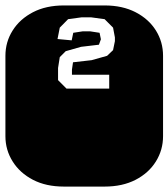

<svg xmlns="http://www.w3.org/2000/svg" viewBox="-22 -689 622 709"><path d="M213.9 0Q147.9 0 99.6 -25.1Q51.3 -50.3 24.7 -92.8Q-2 -135.3 -2 -186V-482.9Q-2 -534.2 24.7 -576.4Q51.3 -618.7 99.6 -643.8Q147.9 -668.9 213.9 -668.9H364.3Q430.2 -668.9 478.8 -643.8Q527.3 -618.7 553.7 -576.4Q580.1 -534.2 580.1 -482.9V-186Q580.1 -135.3 553.7 -92.8Q527.3 -50.3 478.8 -25.1Q430.2 0 364.3 0ZM223.6 -361.8H381.3V-413.1H243.7V-432.1L247.6 -459L316.4 -466.8L373.5 -482.9L395.5 -503.9L402.3 -537.1V-550.8L395.5 -586.9L364.3 -618.2L314.5 -625H279.3L229.5 -618.2L198.7 -586.9L190.4 -544.9L242.7 -540L248.5 -567.9L282.7 -573.2H311.5L345.7 -567.9L350.6 -543.9L343.3 -523.9L277.3 -516.1L220.7 -500L198.7 -478L192.4 -438V-393.1Z"/></svg>

Font: Monofett
Style: Regular
Weight: 400
Designer: Vernon Adams
Foundry: Vernon Adams
Version: Version 1.100; ttfautohint (v1.8.4.7-5d5b);gftools[0.9.28]